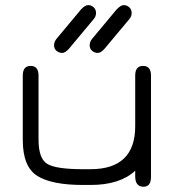

<svg xmlns="http://www.w3.org/2000/svg" viewBox="-20 -710 672 737"><path d="M245.1 -523.4Q230.5 -506.8 218.8 -506.8Q207 -506.8 197.3 -514.6Q187.5 -522.5 187.5 -536.1Q187.5 -549.8 197.3 -561.5L291 -673.8Q306.6 -690.4 318.4 -690.4Q330.1 -690.4 339.4 -682.1Q348.6 -673.8 348.6 -660.2Q348.6 -646.5 338.9 -635.7ZM381.8 -523.4Q367.2 -506.8 355.5 -506.8Q343.8 -506.8 334 -514.6Q324.2 -522.5 324.2 -536.1Q324.2 -549.8 334 -561.5L427.7 -673.8Q443.4 -690.4 455.1 -690.4Q466.8 -690.4 476.1 -682.1Q485.4 -673.8 485.4 -660.2Q485.4 -646.5 475.6 -635.7ZM327.1 -60.5Q499 -60.5 499 -225.6V-419.9Q499 -457 529.3 -457Q559.6 -457 559.6 -419.9V-31.2Q559.6 6.8 531.2 6.8Q499 6.8 499 -33.2V-54.7Q440.4 0 327.1 0H298.8Q177.7 0 122.6 -35.2Q67.4 -70.3 67.4 -172.9V-419.9Q67.4 -457 97.7 -457Q127.9 -457 127.9 -419.9V-174.8Q127.9 -99.6 162.6 -80.1Q197.3 -60.5 298.8 -60.5Z"/></svg>

Font: Jura
Style: Medium
Weight: 500
Version: Version 2.6.1